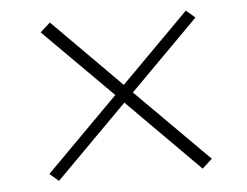

<svg xmlns="http://www.w3.org/2000/svg" viewBox="-41 -538 737 574"><g transform="rotate(-5 327.5 -251.5)"><path d="M128 -489 98 -462 304 -256 87 -38 114 -15 329 -231 545 -14 575 -41 357 -259 563 -466 536 -489 332 -284Z"/></g></svg>

Font: Sprat Condensed Black
Style: Regular
Weight: 900
Designer: Ethan Nakache
Foundry: Collletttivo
Version: Version 2.000;Glyphs 3.2 (3217)